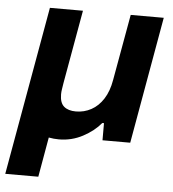

<svg xmlns="http://www.w3.org/2000/svg" viewBox="-89 -573 716 793"><g transform="rotate(5 269.0 -176.5)"><path d="M-38 173 86 -526H223L169 -222Q167 -208 165 -196.5Q163 -185 163 -174Q163 -139 180.5 -124Q198 -109 230 -109Q264 -109 293.5 -125Q323 -141 343.5 -173Q364 -205 372 -252L421 -526H558L465 0H350V-71H343Q315 -37 269 -12.5Q223 12 170 12Q160 12 149 11Q138 10 128 8L99 173Z"/></g></svg>

Font: Archivo VF Beta
Style: Italic
Weight: 400
Italic angle: -10°
Designer: Hector Gatti
Foundry: Omnibus-Type
Version: Version 1.002